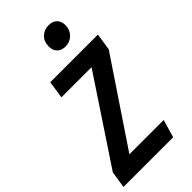

<svg xmlns="http://www.w3.org/2000/svg" viewBox="-303 -987 1054 1054"><g transform="rotate(-45 224.0 -459.5)"><path d="M298.8 -770Q267.6 -770 250.2 -787.6Q232.9 -805.2 232.9 -835Q232.9 -872.6 256.3 -895.8Q279.8 -918.9 314.9 -918.9Q346.2 -918.9 363.5 -901.4Q380.9 -883.8 380.9 -854Q380.9 -817.4 356.9 -793.7Q333 -770 298.8 -770ZM-22 0 -6.8 -98.1 318.8 -588.9H85L100.1 -690.9H470.2L455.1 -591.8L127.9 -104H394L363.8 0Z"/></g></svg>

Font: Fira Sans Compressed Medium
Style: Italic
Weight: 500
Width: 3
Italic angle: -8°
Designer: Carrois Corporate & Edenspiekermann AG
Foundry: Carrois Corporate GbR & Edenspiekermann AG
Version: Version 4.203;PS 004.203;hotconv 1.0.88;makeotf.lib2.5.64775